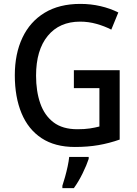

<svg xmlns="http://www.w3.org/2000/svg" viewBox="-20 -744 702 985"><path d="M359 -384H594V-28Q540 -9 485 0.5Q430 10 364 10Q262 10 193.5 -35Q125 -80 90.5 -163Q56 -246 56 -358Q56 -468 95 -550.5Q134 -633 209 -678.5Q284 -724 392 -724Q446 -724 495.5 -712.5Q545 -701 587 -680L551 -592Q516 -610 475 -621.5Q434 -633 391 -633Q285 -633 225 -560Q165 -487 165 -356Q165 -276 186.5 -214Q208 -152 254.5 -116.5Q301 -81 377 -81Q414 -81 440.5 -85Q467 -89 490 -95V-292H359ZM435 71Q425 102 404 145Q383 188 359 221H300V209Q306 191 313.5 164.5Q321 138 327 110Q333 82 335 61H435Z"/></svg>

Font: Noto Sans Tamil SemiCondensed Medium
Style: Regular
Weight: 500
Width: 4
Designer: Jelle Bosma - Monotype Design Team
Foundry: Monotype Imaging Inc.
Version: Version 2.004; ttfautohint (v1.8.4.7-5d5b)